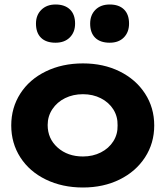

<svg xmlns="http://www.w3.org/2000/svg" viewBox="-20 -824 736 854"><path d="M30 -266Q30 -345 70.5 -408Q111 -471 184 -506.5Q257 -542 349 -542Q440 -542 512 -506.5Q584 -471 625 -408Q666 -345 666 -266Q666 -187 625 -124Q584 -61 512 -25.5Q440 10 349 10Q257 10 184 -25.5Q111 -61 70.5 -124Q30 -187 30 -266ZM503 -266Q504 -306 484 -337.5Q464 -369 428.5 -387Q393 -405 349 -405Q305 -405 269.5 -387.5Q234 -370 213 -338.5Q192 -307 192 -268Q192 -207 236.5 -167.5Q281 -128 349 -128Q393 -128 428.5 -146Q464 -164 484 -195.5Q504 -227 503 -266ZM381 -719Q381 -757 404.5 -780.5Q428 -804 468 -804Q509 -804 531.5 -782Q554 -760 554 -719Q554 -681 531 -657.5Q508 -634 468 -634Q426 -634 403.5 -656Q381 -678 381 -719ZM140 -719Q140 -757 164 -780.5Q188 -804 227 -804Q268 -804 291 -782Q314 -760 314 -719Q314 -681 290.5 -657.5Q267 -634 227 -634Q185 -634 162.5 -656Q140 -678 140 -719Z"/></svg>

Font: Lexend Exa HM Xlight
Style: Bold
Weight: 700
Designer: Bonnie Shaver-Troup, Thomas Jockin, Octavio Pardo
Foundry: Lexend
Version: Version 1.091